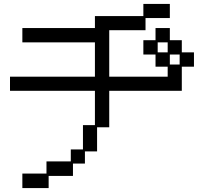

<svg xmlns="http://www.w3.org/2000/svg" viewBox="-20 -869 1040 979"><path d="M217 16V-46H341V-107H403V-231H464V-406H31V-478H464V-653H94V-726H464V-787H711V-849H846V-777H722V-715H537V-478H835V-529H773V-591H711V-664H773V-726H846V-664H907V-602H969V-529H907V-406H537V-220H475V-97H413V-35H352V28H228V90H94V16ZM835 -602V-653H784V-602ZM896 -540V-591H846V-540Z"/></svg>

Font: DotGothic16
Style: Regular
Weight: 400
Designer: Fontworks Inc.
Foundry: Fontworks Inc.
Version: Version 1.100